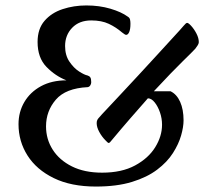

<svg xmlns="http://www.w3.org/2000/svg" viewBox="-20 -672 769 705"><path d="M332 13Q241 13 177.5 -18Q114 -49 81 -101Q48 -153 48 -216Q48 -261 69.5 -297.5Q91 -334 130.5 -355.5Q170 -377 224 -377Q183 -393 150.5 -426.5Q118 -460 118 -518Q118 -566 143.5 -595.5Q169 -625 210 -638.5Q251 -652 297 -652Q345 -652 385.5 -640Q426 -628 449 -611Q456 -607 457.5 -600Q459 -593 459 -585Q459 -565 454.5 -554.5Q450 -544 443 -544Q441 -544 437 -546.5Q433 -549 428 -553Q406 -572 379.5 -584.5Q353 -597 315 -597Q271 -597 245 -570Q219 -543 219 -503Q219 -469 235 -445.5Q251 -422 270.5 -409.5Q290 -397 301 -395Q308 -393 311.5 -388Q315 -383 315 -370Q315 -364 311.5 -358.5Q308 -353 302 -352Q221 -348 185 -306Q149 -264 149 -208Q149 -161 173.5 -122.5Q198 -84 244 -61Q290 -38 355 -38Q427 -38 476 -64.5Q525 -91 550 -131.5Q575 -172 575 -214Q575 -237 567.5 -259Q560 -281 548 -296Q536 -311 523 -311Q493 -277 459.5 -238.5Q426 -200 391 -158Q383 -147 379 -147Q376 -147 367 -157Q354 -170 344.5 -187.5Q335 -205 335 -220Q335 -227 337.5 -232Q340 -237 348 -245Q350 -248 370.5 -269.5Q391 -291 422 -324.5Q453 -358 489 -396.5Q525 -435 558.5 -472Q592 -509 618 -537Q644 -565 654 -577Q663 -588 667 -588Q672 -588 682 -577Q693 -565 701.5 -548.5Q710 -532 710 -517Q710 -512 705.5 -505Q701 -498 697 -493Q687 -482 650.5 -446.5Q614 -411 545 -337H606Q629 -326 641.5 -298Q654 -270 654 -230Q654 -206 645 -174.5Q636 -143 615 -110Q594 -77 557 -49Q520 -21 464.5 -4Q409 13 332 13Z"/></svg>

Font: BriemHand
Style: Regular
Weight: 400
Designer: Gunnlaugur SE Briem, Eben Sorkin
Foundry: Sorkin Type
Version: Version 1.001; ttfautohint (v1.8.4.7-5d5b)